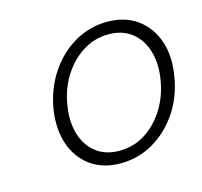

<svg xmlns="http://www.w3.org/2000/svg" viewBox="-71 -815 611 580"><g transform="rotate(-15 234.0 -525.0)"><path d="M239.7 -313Q184.6 -313 146.5 -340.3Q108.4 -367.7 92 -415.5Q75.7 -463.4 85.4 -524.9Q96.2 -586.4 128.2 -634.3Q160.2 -682.1 207.5 -709.5Q254.9 -736.8 309.6 -736.8Q364.7 -736.8 402.8 -709.5Q440.9 -682.1 457.5 -634.3Q474.1 -586.4 463.4 -524.9Q453.6 -463.4 421.4 -415.5Q389.2 -367.7 342 -340.3Q294.9 -313 239.7 -313ZM245.6 -350.6Q290 -350.6 326.4 -373.5Q362.8 -396.5 387.7 -436.3Q412.6 -476.1 420.4 -524.9Q428.7 -573.7 417.2 -613.3Q405.8 -652.8 376.7 -676Q347.7 -699.2 303.7 -699.2Q259.8 -699.2 223.1 -676Q186.5 -652.8 161.6 -613.5Q136.7 -574.2 128.9 -524.9Q120.6 -475.6 132.1 -436Q143.6 -396.5 172.9 -373.5Q202.1 -350.6 245.6 -350.6Z"/></g></svg>

Font: Inter 16pt ExtraLight
Style: Italic
Weight: 250
Italic angle: -9.3988°
Version: Version 4.001;git-66647c0bb